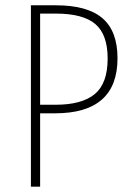

<svg xmlns="http://www.w3.org/2000/svg" viewBox="-20 -702 498 722"><path d="M189.9 -682.1Q308.6 -682.1 365.2 -633.5Q421.9 -585 421.9 -482.9Q421.9 -275.9 187 -275.9H130.9V0H96.2V-682.1ZM189 -308.1Q287.6 -308.1 336.2 -348.1Q384.8 -388.2 384.8 -481.9Q384.8 -572.3 338.4 -611.6Q292 -650.9 189.9 -650.9H130.9V-308.1Z"/></svg>

Font: Fira Sans Compressed UltraLight
Style: Regular
Weight: 200
Width: 1
Designer: Carrois Corporate & Edenspiekermann AG
Foundry: Carrois Corporate GbR & Edenspiekermann AG
Version: Version 4.203;PS 004.203;hotconv 1.0.88;makeotf.lib2.5.64775